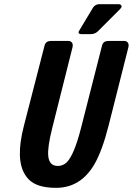

<svg xmlns="http://www.w3.org/2000/svg" viewBox="-20 -906 645 933"><path d="M556.2 -885.7Q562 -885.7 566.4 -882.8Q577.1 -875.5 563 -861.3L455.6 -753.9Q441.9 -740.7 422.4 -740.2H374.5Q370.6 -740.2 367.7 -741.2Q357.4 -745.1 364.7 -756.8L432.1 -869.1Q442.9 -885.3 462.4 -885.7ZM252.4 6.8Q159.7 6.8 119.6 -34.2Q110.4 -43.5 103 -55.2Q53.7 -130.4 96.2 -294.9L196.8 -685.5Q202.6 -706.5 226.1 -707H313Q319.3 -707 324.2 -704.1Q336.9 -695.8 332.5 -676.8L233.9 -284.2Q210.4 -190.9 214.4 -148.4Q218.8 -99.6 261.2 -99.6Q284.7 -99.6 302.7 -115.7Q339.8 -149.9 374.5 -287.1L476.1 -685.5Q481.9 -706.5 505.4 -707H584.5Q590.8 -707 595.7 -704.1Q608.4 -695.8 604 -676.8L508.3 -297.9Q476.6 -172.4 438 -106.4Q371.1 6.8 252.4 6.8Z"/></svg>

Font: Allan
Style: Bold
Weight: 500
Italic angle: -14.3°
Version: Version 1.002